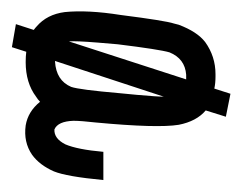

<svg xmlns="http://www.w3.org/2000/svg" viewBox="-64 -320 411 326"><g transform="rotate(90 142.0 -157.5)"><path d="M83 -44.9H84Q116.2 -46.9 127 -72.3Q131.8 -85.9 137.7 -154.3Q138.7 -165 140.6 -184.6Q143.6 -217.8 143.6 -229.5ZM114.3 -267.6Q110.4 -267.6 106.4 -267.6Q79.1 -265.6 68.4 -239.3Q63.5 -222.7 54.7 -151.4Q53.7 -139.6 51.8 -117.2Q48.8 -80.1 49.8 -68.4ZM105.5 -317.4H109.4Q121.1 -317.4 129.9 -315.4L138.7 -342.8L177.7 -335L167 -300.8Q185.5 -285.2 191.4 -254.9Q197.3 -218.8 187.5 -114.3Q184.6 -88.9 184.6 -76.2Q185.5 -49.8 199.2 -43.9Q214.8 -43 224.6 -62.5Q233.4 -83 237.3 -127H285.2Q279.3 -64.5 270.5 -43Q259.8 -18.6 242.2 -5.9Q220.7 8.8 192.4 4.9Q168.9 1 152.3 -19.5Q148.4 -15.6 143.6 -12.7Q120.1 4.9 85 4.9Q75.2 4.9 67.4 3.9L59.6 28.3L20.5 21.5L30.3 -8.8Q26.4 -11.7 24.4 -13.7Q3.9 -31.2 0 -61.5Q-3.9 -100.6 4.9 -156.2Q14.6 -232.4 19.5 -247.1Q20.5 -252 21.5 -254.9Q33.2 -286.1 50.8 -299.8Q75.2 -317.4 105.5 -317.4Z"/></g></svg>

Font: Bratas-flat
Style: flat
Weight: 400
Designer: MUHAMMAD YONI
Version: Version 001.000